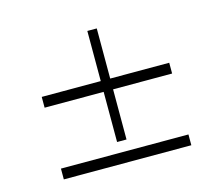

<svg xmlns="http://www.w3.org/2000/svg" viewBox="-77 -590 788 688"><g transform="rotate(-15 316.5 -246.0)"><path d="M80 -306V-266H299V-80H334V-266H553V-306H334V-492H299V-306ZM80 -40V0H553V-40Z"/></g></svg>

Font: Sprat Condensed Black
Style: Regular
Weight: 900
Designer: Ethan Nakache
Foundry: Collletttivo
Version: Version 2.000;Glyphs 3.2 (3217)